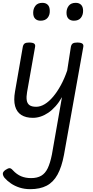

<svg xmlns="http://www.w3.org/2000/svg" viewBox="-25 -815 659 1354"><path d="M207 16Q157 16 125 -4.5Q93 -25 81.5 -66.5Q70 -108 81 -170L136 -486Q140 -503 150 -509Q160 -515 180 -515Q207 -515 216.5 -507Q226 -499 222 -482L166 -166Q160 -132 163.5 -108.5Q167 -85 183 -73.5Q199 -62 230 -62Q260 -62 290.5 -80.5Q321 -99 350 -133.5Q379 -168 404.5 -215Q430 -262 449 -318L475 -486Q479 -503 489 -509Q499 -515 520 -515Q546 -515 556 -507Q566 -499 562 -482L426 278Q410 363 380.5 416.5Q351 470 304 494.5Q257 519 188 519Q148 519 113.5 508Q79 497 52 478.5Q25 460 7 439Q-4 425 -5 411Q-6 397 14 383Q32 371 42.5 371Q53 371 66 386Q93 415 124 428Q155 441 194 441Q237 441 265.5 424.5Q294 408 311.5 371.5Q329 335 341 275L412 -130Q391 -93 366.5 -65.5Q342 -38 315.5 -20Q289 -2 261.5 7Q234 16 207 16ZM261 -669Q237 -669 223 -683Q209 -697 209 -725Q209 -754 225 -774.5Q241 -795 274 -795Q298 -795 312 -781Q326 -767 326 -738Q327 -709 310.5 -689Q294 -669 261 -669ZM496 -669Q472 -669 458 -683Q444 -697 444 -725Q444 -754 460 -774.5Q476 -795 509 -795Q533 -795 547 -781Q561 -767 561 -738Q561 -709 545 -689Q529 -669 496 -669Z"/></svg>

Font: Playwrite ZA
Style: Regular
Weight: 400
Designer: Veronika Burian, José Scaglione
Foundry: TypeTogether
Version: Version 1.002